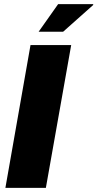

<svg xmlns="http://www.w3.org/2000/svg" viewBox="-20 -905 469 925"><path d="M6 0 127 -688H323L201 0ZM166 -752 260 -885H429V-881L284 -752Z"/></svg>

Font: Archivo Condensed Black
Style: Italic
Weight: 900
Width: 3
Italic angle: -10°
Designer: Hector Gatti
Foundry: Omnibus-Type
Version: Version 2.001